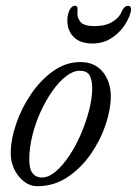

<svg xmlns="http://www.w3.org/2000/svg" viewBox="-20 -628 472 662"><path d="M108 14Q84 14 63 -2Q42 -18 29.5 -44Q17 -70 17 -99Q17 -146 35.5 -200.5Q54 -255 87 -303.5Q120 -352 163.5 -383Q207 -414 257 -414Q307 -414 334.5 -380Q362 -346 362 -296Q362 -251 344 -197.5Q326 -144 292.5 -96Q259 -48 212.5 -17Q166 14 108 14ZM124 -16Q148 -16 172.5 -37Q197 -58 219.5 -92Q242 -126 259.5 -167Q277 -208 287.5 -249Q298 -290 298 -324Q298 -350 289.5 -367Q281 -384 255 -384Q232 -384 207.5 -365Q183 -346 160.5 -314Q138 -282 120 -242.5Q102 -203 91.5 -160.5Q81 -118 81 -78Q81 -45 92.5 -30.5Q104 -16 124 -16ZM299 -478Q262 -478 241 -494.5Q220 -511 214.5 -536Q209 -561 216 -584Q219 -594 225 -601Q231 -608 238 -608Q246 -608 247 -601.5Q248 -595 247 -587Q245 -568 257 -553Q269 -538 306 -538Q344 -538 368 -553Q392 -568 399 -587Q402 -595 408 -601.5Q414 -608 421 -608Q429 -608 431 -601Q433 -594 430 -584Q423 -559 405 -534.5Q387 -510 360 -494Q333 -478 299 -478Z"/></svg>

Font: EB Garamond
Style: Italic
Weight: 400
Italic angle: -17.2°
Designer: Georg Duffner and Octavio Pardo
Foundry: Georg Duffner
Version: Version 1.001